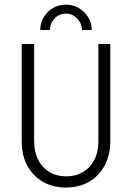

<svg xmlns="http://www.w3.org/2000/svg" viewBox="-20 -819 582 847"><path d="M270.8 8.3Q213.9 8.3 169.8 -16.7Q125.7 -41.7 100.7 -87.5Q75.7 -133.3 75.7 -195.1V-625H130.6V-197.9Q130.6 -148.6 148.6 -113.5Q166.7 -78.5 198.3 -59.7Q229.9 -41 272.2 -41Q313.9 -41 345.8 -59.7Q377.8 -78.5 395.8 -112.8Q413.9 -147.2 413.9 -195.1V-625H466.7V-197.9Q466.7 -135.4 441.7 -88.9Q416.7 -42.4 372.6 -17Q328.5 8.3 270.8 8.3ZM157.6 -686.8Q157.6 -718.1 172.9 -743.4Q188.2 -768.8 213.9 -783.7Q239.6 -798.6 270.8 -798.6Q302.1 -798.6 327.8 -783.3Q353.5 -768.1 369.1 -743.1Q384.7 -718.1 384.7 -686.8H341.7Q341 -716.7 320.1 -737.8Q299.3 -759 270.8 -759Q241.7 -759 221.2 -737.8Q200.7 -716.7 200 -686.8Z"/></svg>

Font: Afacad Flux Light
Style: Regular
Weight: 300
Designer: Kristian Moeller
Foundry: Dicotype
Version: Version 1.100